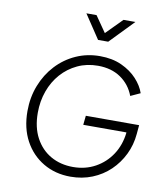

<svg xmlns="http://www.w3.org/2000/svg" viewBox="-105 -1092 1044 1192"><g transform="rotate(10 417.0 -496.0)"><path d="M420 12Q324 12 248.5 -32.5Q173 -77 130 -156.5Q87 -236 87 -343Q87 -430 116.5 -505.5Q146 -581 198.5 -637.5Q251 -694 321 -725.5Q391 -757 472 -757Q550 -757 609 -730Q668 -703 706.5 -661Q745 -619 760 -574L699 -546Q673 -615 614 -655.5Q555 -696 470 -696Q400 -696 341.5 -668.5Q283 -641 240.5 -593Q198 -545 175 -481Q152 -417 152 -344Q152 -252 187.5 -186Q223 -120 284.5 -85Q346 -50 425 -50Q503 -50 565.5 -84.5Q628 -119 667 -178.5Q706 -238 715 -315V-319H443L449 -377H785L780 -321Q774 -251 744.5 -190.5Q715 -130 667.5 -84.5Q620 -39 557 -13.5Q494 12 420 12ZM442 -854 342 -1004H406L476 -903L576 -1004H651L506 -854Z"/></g></svg>

Font: Plus Jakarta Sans Light
Style: Italic
Weight: 300
Italic angle: -8°
Designer: Gumpita Rahayu
Foundry: Tokotype
Version: Version 2.071; ttfautohint (v1.8.4.7-5d5b);gftools[0.9.29]